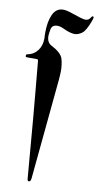

<svg xmlns="http://www.w3.org/2000/svg" viewBox="-99 -758 498 967"><g transform="rotate(10 149.5 -274.5)"><path d="M5.4 -446.8Q-2 -446.8 -2.2 -450.4Q-2.4 -454.1 -2.4 -454.6Q-2.4 -461.4 3.4 -461.9Q35.6 -467.3 55.2 -492.9Q74.7 -518.6 74.7 -555.2Q74.7 -557.6 74.7 -560.5Q74.7 -563.5 74.2 -565.9Q73.7 -570.8 73.7 -575.2Q73.7 -579.6 73.7 -584.5Q73.7 -642.1 90.3 -678.2Q107.4 -714.8 142.6 -714.8Q159.2 -714.8 178.2 -708.5Q213.9 -696.3 233.4 -690.4Q252.9 -684.6 260.7 -684.6Q276.9 -684.6 285.2 -697.3Q290.5 -707.5 295.9 -707.5Q296.4 -707.5 298.3 -707Q300.3 -706.5 300.3 -702.1Q300.3 -697.3 296.4 -686.5Q276.4 -631.3 257.3 -617.7Q237.8 -604 220.7 -604Q197.3 -604 161.6 -621.1Q142.6 -629.9 128.9 -629.9Q101.1 -629.9 96.7 -606Q92.3 -582 92.3 -571.8Q92.3 -539.1 115.7 -526.4Q167 -500 176.3 -471.7Q185.1 -443.4 185.1 -407.7Q185.1 -397.9 184.3 -386.7Q183.6 -375.5 182.6 -362.8L133.3 150.9Q130.9 166.5 124 166.5Q123.5 166.5 122.6 166.5Q121.6 166.5 119.1 166Q114.3 165 113.8 149.9Q107.4 74.7 101.3 0.5Q95.2 -73.7 88.9 -148.4Q82.5 -221.2 75.9 -293.5Q69.3 -365.7 62.5 -439Q62 -442.9 60.5 -444.8Q59.1 -446.8 54.7 -446.8Z"/></g></svg>

Font: UnifrakturMaguntia sl
Style: Regular
Weight: 400
Designer: j. 'mach' wust, based on a font by Peter Wiegel, original typeface by Carl Albert Fahrenwaldt 1901
Version: Version 2010-11-24